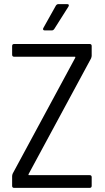

<svg xmlns="http://www.w3.org/2000/svg" viewBox="-20 -914 512 934"><path d="M39 -10V-57Q39 -63 42 -70L346 -633Q348 -638 344 -638H49Q39 -638 39 -648V-690Q39 -700 49 -700H416Q426 -700 426 -690V-643Q426 -638 423 -630L119 -67Q117 -62 121 -62H416Q426 -62 426 -52V-10Q426 0 416 0H49Q39 0 39 -10ZM191 -778 252 -887Q257 -894 264 -894H307Q313 -894 314.5 -890.5Q316 -887 313 -882L244 -773Q239 -766 232 -766H198Q192 -766 190 -769.5Q188 -773 191 -778Z"/></svg>

Font: Barlow Semi Condensed
Style: Regular
Weight: 400
Width: 4
Designer: Jeremy Tribby
Foundry: Tribby Type
Version: Version 1.408;December 10, 2018;FontCreator 11.5.0.2430 64-b